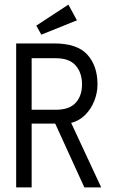

<svg xmlns="http://www.w3.org/2000/svg" viewBox="-20 -811 490 831"><path d="M50 0V-623H215Q314 -623 358 -574.5Q402 -526 402 -446Q402 -409 388 -374Q374 -339 348.5 -313.5Q323 -288 288 -279L418 0H345L219 -276H117V0ZM117 -336H222Q280 -336 307.5 -366Q335 -396 335 -446Q335 -496 307.5 -527.5Q280 -559 222 -559H117ZM159 -661 137 -700 276 -791 313 -723Z"/></svg>

Font: Inconsolata SemiCondensed
Style: Regular
Weight: 400
Width: 4
Monospace: yes
Designer: Raph Levien, Cyreal, Brenton Simpson
Foundry: Raph Levien, Cyreal, Google
Version: Version 3.001; ttfautohint (v1.8.2.53-6de2)